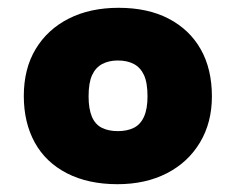

<svg xmlns="http://www.w3.org/2000/svg" viewBox="-20 -729 604 492"><path d="M281 -257Q206 -257 151.5 -285Q97 -313 69 -364Q41 -415 41 -483Q41 -553 71.5 -603.5Q102 -654 156.5 -681.5Q211 -709 284 -709Q359 -709 412.5 -681Q466 -653 494.5 -602.5Q523 -552 523 -482Q523 -415 492.5 -364Q462 -313 407.5 -285Q353 -257 281 -257ZM282 -393Q306 -393 323 -401.5Q340 -410 349 -430Q358 -450 358 -482Q358 -517 349 -536.5Q340 -556 323 -565Q306 -574 282 -574Q259 -574 242 -565Q225 -556 216 -536.5Q207 -517 207 -482Q207 -450 215.5 -430Q224 -410 241 -401.5Q258 -393 282 -393Z"/></svg>

Font: REM ExtraBold
Style: Regular
Weight: 800
Designer: Octavio Pardo
Foundry: Ashler Design
Version: Version 1.005;gftools[0.9.28]